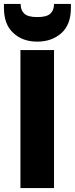

<svg xmlns="http://www.w3.org/2000/svg" viewBox="-42 -957 381 977"><path d="M62 0V-702.1H232.9V0ZM-22 -918V-937H63Q63 -904.8 81.1 -888.2Q99.1 -870.1 147.9 -870.1Q196.8 -870.1 214.8 -888.2Q232.9 -904.8 232.9 -937H318.8V-917Q318.8 -832 271 -789.1Q221.7 -745.1 147.9 -745.1Q72.8 -745.1 25.9 -789.1Q-22 -832 -22 -918Z"/></svg>

Font: PoppinsZ
Style: Bold
Weight: 700
Designer: Ninad Kale (Devanagari), Jonny Pinhorn (Latin)
Foundry: Indian Type Foundry
Version: Version 3.002;FEAKit 1.0